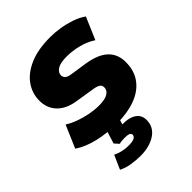

<svg xmlns="http://www.w3.org/2000/svg" viewBox="-203 -611 916 916"><g transform="rotate(-45 254.5 -153.0)"><path d="M234 11Q167 11 107.5 -3Q48 -17 7 -45L56 -159Q80 -144 110 -133Q140 -122 172 -116Q204 -110 233 -110Q274 -110 293 -122Q312 -134 312 -152Q313 -166 303.5 -173.5Q294 -181 271 -185L177 -200Q112 -209 79 -244.5Q46 -280 48 -333Q49 -379 77 -418.5Q105 -458 160.5 -482Q216 -506 299 -506Q331 -506 365 -500.5Q399 -495 431.5 -484Q464 -473 489 -455L441 -343Q407 -365 367 -375Q327 -385 289 -385Q246 -385 226.5 -372.5Q207 -360 206 -341Q206 -330 214 -321.5Q222 -313 241 -310L333 -296Q405 -284 438.5 -250Q472 -216 470 -161Q469 -106 439.5 -67Q410 -28 357 -8.5Q304 11 234 11ZM204 200Q171 200 140 194.5Q109 189 87 177L118 107Q135 115 155 120Q175 125 196 125Q222 125 234.5 119.5Q247 114 248 102Q248 93 239 89Q230 85 212 85Q204 85 194 85.5Q184 86 174 89L154 67L181 -20H264L240 58L202 40Q213 36 227 34Q241 32 253 32Q282 32 303 40Q324 48 335 63.5Q346 79 345 103Q343 149 303 174.5Q263 200 204 200Z"/></g></svg>

Font: Nunito Sans 11pt Black
Style: Italic
Weight: 900
Italic angle: -9°
Version: Version 3.101;gftools[0.9.27]